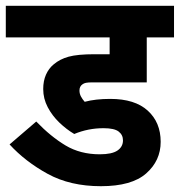

<svg xmlns="http://www.w3.org/2000/svg" viewBox="-20 -642 620 662"><path d="M337 -200Q284 -200 236 -180Q209 -196 184.5 -219.5Q160 -243 144.5 -272.5Q129 -302 129 -335Q129 -363 138.5 -384.5Q148 -406 165 -420Q186 -438 216.5 -446.5Q247 -455 306 -455H358V-513H0V-622H580V-513H486V-358H301Q284 -358 276.5 -356.5Q269 -355 264 -351Q254 -344 254 -330Q254 -319 259 -309.5Q264 -300 272 -291Q309 -301 360 -301Q445 -301 489.5 -260.5Q534 -220 534 -153Q534 -88 484 -44Q434 0 328 0Q222 0 144.5 -42.5Q67 -85 13 -144L105 -223Q155 -171 206 -140.5Q257 -110 324 -110Q366 -110 385 -123Q404 -136 404 -158Q404 -177 389 -188.5Q374 -200 337 -200Z"/></svg>

Font: Noto Sans SemiCondensed
Style: Bold
Weight: 700
Width: 4
Designer: Monotype Design Team
Foundry: Monotype Imaging Inc.
Version: Version 2.013; ttfautohint (v1.8.4.7-5d5b)